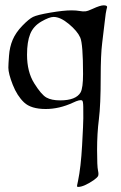

<svg xmlns="http://www.w3.org/2000/svg" viewBox="-20 -404 457 728"><path d="M361.8 -110.4Q361.8 -6.8 355 47.6Q348.1 102.1 348.1 164.6Q348.1 227.1 351.6 242.4Q355 257.8 351.6 263.9Q348.1 270 335 279.3Q297.4 304.7 276.4 304.7Q273.9 304.7 272.5 303.5Q271 302.2 275.9 281.7Q286.6 230.5 291.3 147.2Q295.9 64 295.9 43.9Q295.9 23.9 295.7 1.7Q295.4 -20.5 291.5 -22.9Q283.7 -27.8 256.3 -14.6Q204.6 9.3 153.3 9.3Q97.7 9.3 71.3 -15.6Q44.9 -40.5 28.3 -82.8Q11.7 -125 11.7 -147.5Q11.7 -159.7 14.2 -192.9Q16.6 -226.1 28.1 -253.2Q39.6 -280.3 64.5 -306.2Q89.4 -332 105.2 -339.8Q121.1 -347.7 171.1 -356.2Q221.2 -364.7 251 -364.7Q269.5 -364.7 282.2 -362.3Q294.9 -359.9 304.4 -361.1Q314 -362.3 331.5 -370.6Q359.9 -383.8 373 -383.8Q386.2 -383.8 386.2 -377.4Q386.2 -375.5 383.8 -367.7Q381.3 -359.9 377.2 -322.5Q373 -285.2 367.4 -240.7Q361.8 -196.3 361.8 -110.4ZM294.9 -123Q294.9 -237.3 284.2 -261.7Q273.4 -286.1 241.2 -313Q209 -339.8 183.1 -339.8Q167 -339.8 136.7 -322.3Q106.4 -304.7 94.5 -275.1Q82.5 -245.6 82.5 -196.3Q82.5 -131.8 109.6 -88.4Q136.7 -44.9 156 -34.2Q175.3 -23.4 208 -23.4Q268.1 -23.4 285.6 -53.7Q294.9 -70.3 294.9 -123Z"/></svg>

Font: Eadui
Style: Medium
Weight: 500
Designer: Peter S. Baker
Version: Version 1.1